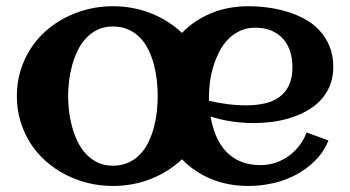

<svg xmlns="http://www.w3.org/2000/svg" viewBox="-20 -598 1146 629"><path d="M496.6 -283.2Q496.6 -306.6 493.9 -332.8Q491.2 -358.9 484.9 -384Q478.5 -409.2 467.5 -432.4Q456.5 -455.6 440.4 -472.9Q424.3 -490.2 401.9 -500.7Q379.4 -511.2 349.6 -511.2Q321.3 -511.2 299.3 -500.5Q277.3 -489.7 261 -471.9Q244.6 -454.1 233.6 -430.7Q222.7 -407.2 215.8 -382.1Q209 -356.9 206.1 -331.3Q203.1 -305.7 203.1 -283.2Q203.1 -260.7 206.1 -235.1Q209 -209.5 215.8 -184.1Q222.7 -158.7 233.6 -135.5Q244.6 -112.3 261 -94.5Q277.3 -76.7 299.3 -65.9Q321.3 -55.2 349.6 -55.2Q378.9 -55.2 401.4 -65.7Q423.8 -76.2 440.2 -93.8Q456.5 -111.3 467.3 -134.3Q478 -157.2 484.6 -182.6Q491.2 -208 493.9 -233.9Q496.6 -259.8 496.6 -283.2ZM664.6 -267.6Q695.3 -260.7 725.6 -256.8Q755.9 -252.9 786.6 -252.9Q818.8 -252.9 846.4 -259Q874 -265.1 894.3 -279.5Q914.6 -293.9 926.3 -317.9Q938 -341.8 938 -377.4Q938 -406.2 930.2 -430.2Q922.4 -454.1 907 -471.2Q891.6 -488.3 868.9 -497.8Q846.2 -507.3 816.4 -507.3Q788.6 -507.3 766.6 -497.1Q744.6 -486.8 727.5 -469.5Q710.4 -452.1 698.7 -429.2Q687 -406.2 679.2 -381.3Q671.4 -356.4 668 -331.1Q664.6 -305.7 664.6 -283.2ZM1071.8 -378.9Q1071.8 -344.2 1060.5 -317.1Q1049.3 -290 1030 -269.5Q1010.7 -249 985.1 -234.9Q959.5 -220.7 930.7 -211.7Q901.9 -202.6 871.3 -198.7Q840.8 -194.8 812 -194.8Q775.9 -194.8 740.2 -200Q704.6 -205.1 669.9 -216.3Q675.3 -184.1 687 -155Q698.7 -126 718.3 -104.2Q737.8 -82.5 766.1 -69.8Q794.4 -57.1 833.5 -57.1Q859.4 -57.1 882.8 -64.9Q906.2 -72.8 925.8 -86.9Q945.3 -101.1 960.4 -120.6Q975.6 -140.1 984.4 -164.1L1056.2 -137.7Q1040 -99.1 1011.7 -71Q983.4 -43 948.2 -24.7Q913.1 -6.3 873.3 2.4Q833.5 11.2 793.9 11.2Q727.1 11.2 671.6 -11.7Q616.2 -34.7 576.2 -76.2Q532.2 -34.7 473.9 -11.7Q415.5 11.2 349.6 11.2Q307.6 11.2 268.1 1.5Q228.5 -8.3 193.6 -26.4Q158.7 -44.4 129.4 -70.6Q100.1 -96.7 79.3 -129.4Q58.6 -162.1 46.9 -200.9Q35.2 -239.7 35.2 -283.2Q35.2 -326.7 46.9 -365.5Q58.6 -404.3 79.3 -437Q100.1 -469.7 129.4 -495.8Q158.7 -522 193.6 -540Q228.5 -558.1 268.1 -567.9Q307.6 -577.6 349.6 -577.6Q415.5 -577.6 473.9 -554.7Q532.2 -531.7 576.2 -490.2Q616.2 -531.7 671.6 -554.7Q727.1 -577.6 793.9 -577.6Q825.2 -577.6 858.2 -573.2Q891.1 -568.8 921.9 -559.3Q952.6 -549.8 980 -534.7Q1007.3 -519.5 1027.6 -497.3Q1047.9 -475.1 1059.8 -445.8Q1071.8 -416.5 1071.8 -378.9Z"/></svg>

Font: Aclonica
Style: Regular
Weight: 400
Designer: Astigmatic (AOETI)
Foundry: Astigmatic (AOETI)
Version: Version 1.000